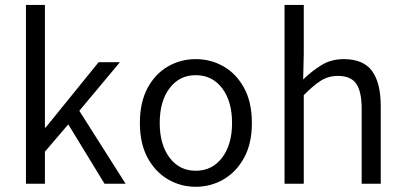

<svg xmlns="http://www.w3.org/2000/svg" viewBox="-20 -733 1613 766"><path d="M83.5 0V-713.4H159.2V-224.1H162.1L373.5 -484.9H458.5L296.4 -291L481 0H397L252.4 -236.8L159.2 -127.9V0Z M760.7 12.2Q700.7 12.2 649.9 -17.6Q599.1 -47.4 568.6 -104Q538.1 -160.6 538.1 -242.2Q538.1 -324.7 568.6 -381.6Q599.1 -438.5 649.9 -467.8Q700.7 -497.1 760.7 -497.1Q821.3 -497.1 872.3 -467.8Q923.3 -438.5 954.1 -381.6Q984.9 -324.7 984.9 -242.2Q984.9 -160.6 954.1 -104Q923.3 -47.4 872.3 -17.6Q821.3 12.2 760.7 12.2ZM760.7 -51.8Q826.7 -51.8 866.2 -104Q905.8 -156.2 905.8 -242.2Q905.8 -329.1 866.2 -381.1Q826.7 -433.1 760.7 -433.1Q695.8 -433.1 656.5 -381.1Q617.2 -329.1 617.2 -242.2Q617.2 -156.2 656.5 -104Q695.8 -51.8 760.7 -51.8Z M1115.2 0V-713.4H1191.9V-517.1L1189.5 -416Q1224.1 -449.7 1262.7 -473.4Q1301.3 -497.1 1351.6 -497.1Q1429.7 -497.1 1464.4 -449.7Q1499 -402.3 1499 -309.1V0H1422.9V-298.8Q1422.9 -368.2 1401.1 -399.2Q1379.4 -430.2 1328.1 -430.2Q1290 -430.2 1259.8 -410.9Q1229.5 -391.6 1191.9 -353.5V0Z"/></svg>

Font: Varta Light
Style: Regular
Weight: 400
Version: Version 1.004